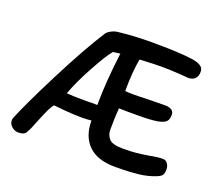

<svg xmlns="http://www.w3.org/2000/svg" viewBox="-110 -785 1061 940"><g transform="rotate(20 421.0 -315.5)"><path d="M490 -366Q502 -364 531 -364Q564 -364 620 -366L697 -367Q720 -367 732 -358.5Q744 -350 744 -335Q744 -311 734 -299.5Q724 -288 691 -281Q654 -275 592 -275H533Q504 -275 490 -276Q486 -223 486 -163Q486 -135 503.5 -116Q521 -97 576 -97Q617 -97 645 -100Q673 -103 711 -109Q749 -117 778 -117Q793 -117 802 -104Q811 -91 811 -75Q811 -53 804.5 -44Q798 -35 778 -27Q739 -11 690 -5.5Q641 0 569 0Q478 0 431 -45.5Q384 -91 384 -174Q362 -171 334 -171Q292 -171 243.5 -175.5Q195 -180 187 -181Q176 -169 166 -148Q156 -127 140 -88Q118 -30 106 -12Q97 4 67 4Q48 4 32.5 -9.5Q17 -23 17 -41Q17 -48 18 -51Q51 -134 141.5 -312Q232 -490 301 -597Q308 -607 326 -616Q344 -625 363 -626Q441 -635 528 -635Q674 -635 744 -625Q774 -620 789.5 -610Q805 -600 805 -580Q805 -557 792.5 -544.5Q780 -532 758 -532L730 -534Q667 -539 617 -539Q583 -539 503 -535Q490 -465 490 -366ZM225 -258Q258 -255 304 -255H334Q344 -255 357 -255.5Q370 -256 385 -255Q385 -374 405 -530L368 -525Q343 -496 296 -410Q249 -324 225 -258Z"/></g></svg>

Font: Itim
Style: Regular
Weight: 400
Designer: Suppakit Chalermlarp
Version: Version 1.002g